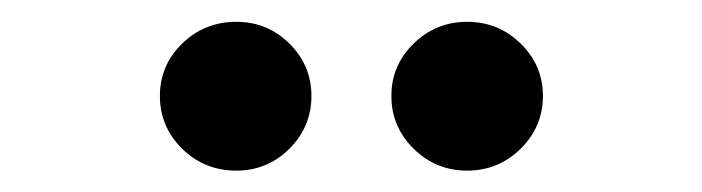

<svg xmlns="http://www.w3.org/2000/svg" viewBox="-20 -776 647 177"><path d="M410.6 -618.7Q381.8 -618.7 361.3 -638.9Q340.8 -659.2 340.8 -687.5Q340.8 -715.8 361.3 -735.8Q381.8 -755.9 410.6 -755.9Q439.5 -755.9 460 -735.8Q480.5 -715.8 480.5 -687.5Q480.5 -659.2 460 -638.9Q439.5 -618.7 410.6 -618.7ZM197.8 -618.7Q168.5 -618.7 147.9 -638.9Q127.4 -659.2 127.4 -687.5Q127.4 -715.8 147.9 -735.8Q168.5 -755.9 197.8 -755.9Q226.6 -755.9 246.8 -735.8Q267.1 -715.8 267.1 -687.5Q267.1 -659.2 246.8 -638.9Q226.6 -618.7 197.8 -618.7Z"/></svg>

Font: V-Inter
Style: SemiBold-600
Weight: 600
Designer: Rasmus Andersson
Foundry: rsms
Version: Version 4.000;git-4146feb